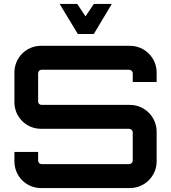

<svg xmlns="http://www.w3.org/2000/svg" viewBox="-20 -952 865 972"><path d="M455 -780 546 -932H455L413 -869L371 -932H282L374 -780ZM187 0H638C712 0 773 -60 773 -135V-286C773 -360 712 -421 638 -421H191C181 -421 173 -428 173 -438V-581C173 -591 181 -599 191 -599H633C643 -599 652 -591 652 -581V-537H773V-585C773 -660 712 -720 638 -720H187C113 -720 53 -660 53 -585V-434C53 -360 113 -300 187 -300H633C643 -300 652 -292 652 -282V-139C652 -129 643 -121 633 -121H191C181 -121 173 -129 173 -139V-183H53V-135C53 -60 113 0 187 0Z"/></svg>

Font: Orbitron SemiBold
Style: Regular
Weight: 600
Designer: Matt McInerney
Foundry: The League of Moveable Type
Version: Version 2.001